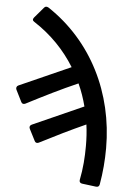

<svg xmlns="http://www.w3.org/2000/svg" viewBox="-58 -731 627 951"><g transform="rotate(5 255.0 -255.5)"><path d="M122.1 -682.6 77.1 -629.9C70.3 -621.1 71.3 -614.3 81.1 -608.4C166 -553.7 234.4 -482.4 284.2 -401.4L29.3 -288.1C20.5 -284.2 17.6 -275.4 21.5 -266.6L50.8 -208C54.7 -199.2 62.5 -197.3 71.3 -201.2C162.1 -248 240.2 -287.1 325.2 -324.2C341.8 -288.1 354.5 -251 364.3 -212.9L112.3 -100.6C103.5 -96.7 99.6 -88.9 104.5 -79.1L133.8 -21.5C137.7 -12.7 145.5 -10.7 154.3 -14.6C234.4 -55.7 305.7 -90.8 381.8 -125C386.7 -89.8 388.7 -54.7 388.7 -18.6C388.7 37.1 384.8 92.8 373 151.4C371.1 161.1 377 168 386.7 168.9L456.1 177.7C465.8 178.7 471.7 174.8 473.6 165C484.4 103.5 489.3 43.9 489.3 -16.6C489.3 -290 367.2 -538.1 144.5 -685.5C135.7 -690.4 127.9 -690.4 122.1 -682.6Z"/></g></svg>

Font: Ed Sans Neue Medium
Style: Regular
Weight: 500
Designer: Stephen Hutchings
Version: Version 1.004;PS 001.004;hotconv 1.0.88;makeotf.lib2.5.64775